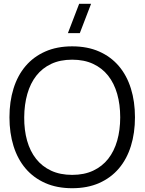

<svg xmlns="http://www.w3.org/2000/svg" viewBox="-20 -980 764 1015"><path d="M339 -805 398.5 -960H461.5L402 -805ZM361.5 15Q281 15 219 -12.5Q157 -40 115 -89.5Q73 -139 51.5 -208Q30 -277 30 -360Q30 -443 51.5 -512Q73 -581 115 -630.5Q157 -680 219 -707.5Q281 -735 361.5 -735Q442.5 -735 504.5 -707.5Q566.5 -680 608.5 -630.5Q650.5 -581 672 -512Q693.5 -443 693.5 -360Q693.5 -277 672 -208Q650.5 -139 608.5 -89.5Q566.5 -40 504.5 -12.5Q442.5 15 361.5 15ZM361.5 -55.5Q425 -55.5 472.5 -77.8Q520 -100 551.8 -140.2Q583.5 -180.5 599.5 -236.5Q615.5 -292.5 615.5 -360Q615.5 -427.5 599.5 -483.5Q583.5 -539.5 551.8 -579.8Q520 -620 472.5 -642.2Q425 -664.5 361.5 -664.5Q298 -664.5 250.8 -642.2Q203.5 -620 172 -579.8Q140.5 -539.5 124.5 -483.5Q108.5 -427.5 108 -360Q107.5 -292.5 123.2 -236.5Q139 -180.5 170.8 -140.2Q202.5 -100 250.2 -77.8Q298 -55.5 361.5 -55.5Z"/></svg>

Font: Vela Sans
Style: Regular
Weight: 400
Designer: Principal design: Mikhail Sharanda - project Manrope.
Design modification: Ravid Balaliev
Foundry: Mikhail Sharanda
Version: Version 1.001